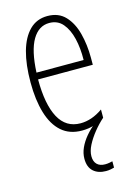

<svg xmlns="http://www.w3.org/2000/svg" viewBox="-116 -601 620 881"><g transform="rotate(-15 194.0 -160.5)"><path d="M228 135Q228 160 241.5 173.5Q255 187 280 187Q291 187 301 185Q311 183 315 182V212Q308 214 298 216Q288 218 276 218Q239 218 216.5 198Q194 178 194 138Q194 112 205.5 86.5Q217 61 237.5 36.5Q258 12 285 -9L326 -22Q301 0 278.5 28Q256 56 242 83.5Q228 111 228 135ZM199 -539Q252 -539 283.5 -505.5Q315 -472 329 -418Q343 -364 343 -303V-269H83Q83 -150 117 -87Q151 -24 220 -24Q246 -24 272.5 -33Q299 -42 326 -61V-22Q304 -8 277 1Q250 10 218 10Q159 10 121 -23.5Q83 -57 64.5 -119Q46 -181 46 -264Q46 -349 63 -410Q80 -471 114 -505Q148 -539 199 -539ZM199 -506Q149 -506 119 -455.5Q89 -405 84 -301H308Q309 -357 298 -403Q287 -449 263 -477.5Q239 -506 199 -506Z"/></g></svg>

Font: Noto Sans Khmer ExtraCondensed ExtraLight
Style: Regular
Weight: 250
Width: 2
Designer: Danh Hong and the Monotype Design Team
Foundry: Monotype Imaging Inc.
Version: Version 2.004